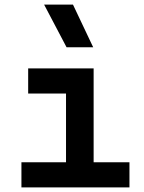

<svg xmlns="http://www.w3.org/2000/svg" viewBox="-20 -815 626 835"><path d="M73.2 0H543V-109.4H387.2V-517.6H102.5V-408.2H267.1V-109.4H73.2ZM269.5 -609.4H385.3L297.4 -794.9H171.9Z"/></svg>

Font: Cascadia Mono SemiBold
Style: Regular
Weight: 600
Monospace: yes
Designer: Aaron Bell
Foundry: Saja Typeworks
Version: Version 2404.023